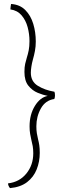

<svg xmlns="http://www.w3.org/2000/svg" viewBox="-20 -794 347 990"><path d="M31.5 176Q21.5 163.5 21.5 151.5Q80.5 144.5 116 100.8Q151.5 57 151.5 -3.5Q151.5 -24.5 148.8 -40.2Q146 -56 142 -71Q138.5 -86.5 135.5 -103.2Q132.5 -120 132.5 -142.5Q132.5 -203.5 159.8 -247.8Q187 -292 226 -299.5Q202.5 -304 174.5 -315.5Q146.5 -327 126.2 -352.2Q106 -377.5 106 -423Q106 -448.5 109.8 -464.8Q113.5 -481 118.5 -497.5Q124 -514.5 128 -534.5Q132 -554.5 132 -582Q132 -618.5 122.5 -654Q113 -689.5 91.2 -715Q69.5 -740.5 33.5 -745.5Q34 -752 34.8 -759.2Q35.5 -766.5 37 -773.5Q82.5 -770.5 110.5 -742.2Q138.5 -714 151.5 -671Q164.5 -628 164.5 -580Q164.5 -554 160.2 -531.5Q156 -509 149.5 -486.5Q144.5 -468.5 141.8 -450.2Q139 -432 139 -419Q139 -374 174.8 -351.8Q210.5 -329.5 260.5 -321Q263.5 -316 263.5 -300.5Q263.5 -294.5 262.2 -290.2Q261 -286 260 -283.5Q214.5 -277 191 -235.2Q167.5 -193.5 167.5 -143Q167.5 -122 170 -106.8Q172.5 -91.5 176 -77Q180 -62 182.5 -45.5Q185 -29 185 -5.5Q185 39.5 169.2 79.2Q153.5 119 119.8 145Q86 171 31.5 176Z"/></svg>

Font: Grandstander Thin
Style: Regular
Weight: 100
Designer: Tyler Finck
Foundry: Etcetera Type Co
Version: Version 1.200; ttfautohint (v1.8.3)